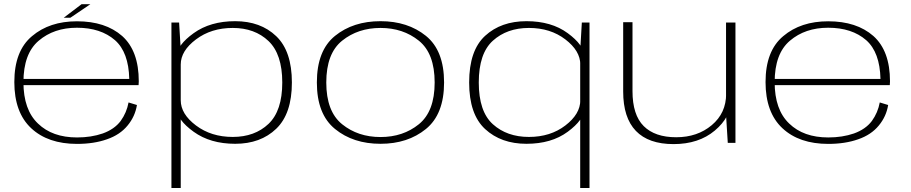

<svg xmlns="http://www.w3.org/2000/svg" viewBox="-20 -698 4449 938"><path d="M356.5 5V-26.5Q235.5 -26.5 165.5 -94.5Q94.5 -162 94.5 -296.5Q94.5 -436 169 -499Q243.5 -562.5 356 -562.5Q472 -562.5 542 -501.5Q608.5 -442.5 611.5 -312.5H86.5V-282H657Q658 -291 658 -300.5Q658 -449.5 577 -522Q495 -594 356 -594Q222 -594 136.5 -521.5Q50 -449.5 50 -297Q50 -148.5 132.5 -71.5Q214.5 5 356.5 5ZM356.5 -26.5V5Q439 5 502.5 -17.5Q566.5 -39.5 603.5 -85Q640 -129 649 -185L608 -197.5Q599 -148 569.5 -107Q539 -66.5 482 -46Q425.5 -26.5 356.5 -26.5ZM291.5 -611.5H324L421.5 -677.5H378.5Z M817.5 220.5H863V-455L855 -588H817.5ZM1129 4.5Q1253 4.5 1329.5 -69Q1406 -142.5 1406 -295Q1406 -448 1329.5 -521.2Q1253 -594.5 1129 -594.5Q1007.5 -594.5 926.2 -536Q845 -477.5 845 -426L863 -383Q863 -449.5 937.5 -505.5Q1012 -561.5 1117 -561.5Q1224.5 -561.5 1291.8 -497.5Q1359 -433.5 1359 -295Q1359 -156.5 1291.8 -92.8Q1224.5 -29 1117 -29Q1012 -29 937.5 -85Q863 -141 863 -208L845 -164.5Q845 -113 926.2 -54.2Q1007.5 4.5 1129 4.5Z M1839 4.5Q1972 4.5 2060.8 -67.8Q2149.5 -140 2149.5 -295Q2149.5 -451 2060.8 -522.8Q1972 -594.5 1839 -594.5Q1705.5 -594.5 1616.8 -522.8Q1528 -451 1528 -295Q1528 -140 1616.8 -67.8Q1705.5 4.5 1839 4.5ZM1839 -28.5Q1729 -28.5 1651.5 -91Q1574 -153.5 1574 -295Q1574 -437 1651.5 -499.2Q1729 -561.5 1839 -561.5Q1949 -561.5 2026.2 -499.2Q2103.5 -437 2103.5 -295Q2103.5 -153.5 2026.2 -91Q1949 -28.5 1839 -28.5Z M2814.5 220.5H2860V-588H2822.5L2814.5 -450ZM2552 4.5Q2674 4.5 2753.5 -54.2Q2833 -113 2833 -164.5L2815 -208Q2815 -141 2742 -85Q2669 -29 2564 -29Q2457 -29 2388 -91Q2319 -153 2319 -295Q2319 -437 2388 -499.2Q2457 -561.5 2564 -561.5Q2669 -561.5 2742 -505.5Q2815 -449.5 2815 -383L2833 -426Q2833 -477.5 2753.5 -536Q2674 -594.5 2552 -594.5Q2428 -594.5 2350 -523Q2272 -451.5 2272 -295Q2272 -139.5 2350 -67.5Q2428 4.5 2552 4.5Z M3535.5 0H3573V-588H3527V-137ZM3070 -589.5H3024.5V-251Q3024.5 -123 3086.5 -58.5Q3148.5 6 3270.5 6Q3393.5 6 3472 -60Q3550.5 -126 3550.5 -208.5L3527.5 -239.5Q3527.5 -145.5 3457.2 -86.5Q3387 -27.5 3283.5 -27.5Q3179.5 -27.5 3124.8 -82Q3070 -136.5 3070 -253Z M4026.5 5V-26.5Q3905.5 -26.5 3835.5 -94.5Q3764.5 -162 3764.5 -296.5Q3764.5 -436 3839 -499Q3913.5 -562.5 4026 -562.5Q4142 -562.5 4212 -501.5Q4278.5 -442.5 4281.5 -312.5H3756.5V-282H4327Q4328 -291 4328 -300.5Q4328 -449.5 4247 -522Q4165 -594 4026 -594Q3892 -594 3806.5 -521.5Q3720 -449.5 3720 -297Q3720 -148.5 3802.5 -71.5Q3884.5 5 4026.5 5ZM4026.5 -26.5V5Q4109 5 4172.5 -17.5Q4236.5 -39.5 4273.5 -85Q4310 -129 4319 -185L4278 -197.5Q4269 -148 4239.5 -107Q4209 -66.5 4152 -46Q4095.5 -26.5 4026.5 -26.5Z"/></svg>

Font: Anybody Expanded ExtraLight
Style: Regular
Weight: 250
Width: 7
Version: Version 1.113;gftools[0.9.25]